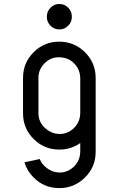

<svg xmlns="http://www.w3.org/2000/svg" viewBox="-20 -758 602 973"><path d="M235.8 -627.7Q217.3 -646.5 217.3 -673.3Q217.3 -700.2 235.8 -719Q254.4 -737.8 280.8 -737.8Q307.1 -737.8 325.7 -719Q344.2 -700.2 344.2 -673.3Q344.2 -646.5 325.7 -627.7Q307.1 -608.9 280.8 -608.9Q254.4 -608.9 235.8 -627.7ZM386.7 10.3V-33.2Q340.3 0 280.3 0Q204.1 0 150.4 -53.7Q96.7 -107.4 96.7 -183.6V-363.3Q96.7 -439.5 150.4 -493.2Q204.1 -546.9 280.3 -546.9Q356.4 -546.9 410.6 -493.2Q464.8 -439.5 464.8 -363.3V11.7Q464.8 87.9 410.6 141.6Q356.4 195.3 280.3 195.3Q204.1 195.3 150.4 141.6Q116.2 107.4 104 64.5L181.6 47.9Q189.5 68.8 207.5 85.4Q241.2 116.2 283.2 116.2Q324.2 116.2 355.5 85.4Q385.7 55.7 386.7 10.3ZM174.8 -185.1Q174.8 -140.1 207.5 -109.9Q240.7 -79.1 283.2 -79.1Q324.2 -79.1 355.5 -109.9Q385.7 -139.6 386.7 -185.1V-361.8Q385.7 -407.2 355.5 -437Q324.2 -467.8 277.3 -467.8Q236.3 -467.8 205.6 -437Q175.3 -406.7 174.8 -364.7V-361.8Z"/></svg>

Font: NovaMono
Style: Regular
Weight: 400
Monospace: yes
Version: Version 1.2